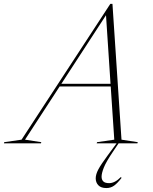

<svg xmlns="http://www.w3.org/2000/svg" viewBox="-98 -745 797 998"><path d="M430 173.5Q430 189 439 198Q448 207 469.5 207Q499 207 530 175.5L534 179.5Q512.5 207.5 495 220Q477.5 232.5 455 232.5Q427 232.5 413.2 218Q399.5 203.5 399.5 182Q399.5 161.5 413.2 135.5Q427 109.5 463 61L508 0H404.5L406.5 -6L496 -19L477.5 -295.5H212L32 -19L116.5 -6L115 0H-77.5L-76 -6L14 -19L475.5 -725H486.5L533.5 -19L618 -6L616.5 0H518.5L491.5 40Q453.5 96 441.8 125.8Q430 155.5 430 173.5ZM221 -309.5H476.5L453 -666Z"/></svg>

Font: Newsreader Display ExtraLight
Style: Italic
Weight: 275
Italic angle: -17°
Designer: Hugues Gentile
Foundry: Production Type
Version: Version 1.001